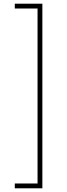

<svg xmlns="http://www.w3.org/2000/svg" viewBox="-20 -852 361 1038"><path d="M60 140H183V-806H60V-832H209V166H60Z"/></svg>

Font: Noto Sans Devanagari Thin
Style: Regular
Weight: 100
Designer: Jelle Bosma - Monotype Design Team
Foundry: Monotype Imaging Inc.
Version: Version 2.004; ttfautohint (v1.8.4.7-5d5b)